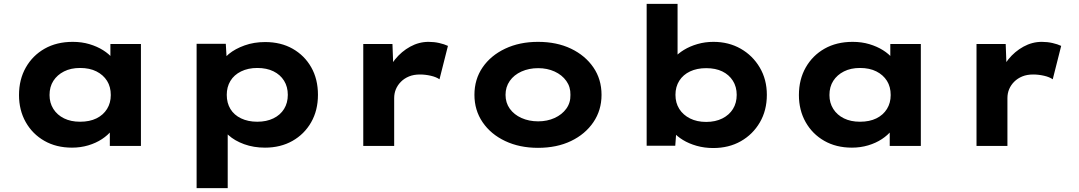

<svg xmlns="http://www.w3.org/2000/svg" viewBox="-20 -760 5619 1000"><path d="M355 9Q273 9 211 -26.5Q149 -62 114 -124Q79 -186 79 -265Q79 -346 114.5 -408.5Q150 -471 212.5 -506.5Q275 -542 359 -542Q406 -542 446 -530Q486 -518 517 -498.5Q548 -479 567.5 -455Q587 -431 592 -407L555 -405V-531H714V0H552V-139L586 -132Q582 -106 562 -81Q542 -56 511 -35.5Q480 -15 440 -3Q400 9 355 9ZM397 -126Q447 -126 482.5 -143.5Q518 -161 537.5 -192.5Q557 -224 557 -265Q557 -308 537.5 -339Q518 -370 482.5 -388Q447 -406 397 -406Q349 -406 313.5 -388Q278 -370 258 -339Q238 -308 238 -265Q238 -224 258 -192.5Q278 -161 313.5 -143.5Q349 -126 397 -126Z M1004 220V-532H1156L1163 -412L1132 -421Q1139 -452 1172 -479Q1205 -506 1254 -523.5Q1303 -541 1361 -541Q1443 -541 1504.5 -506Q1566 -471 1601 -409.5Q1636 -348 1636 -266Q1636 -185 1600.5 -123Q1565 -61 1503 -26Q1441 9 1360 9Q1301 9 1251.5 -9Q1202 -27 1169.5 -56.5Q1137 -86 1129 -117L1166 -131V220ZM1320 -126Q1368 -126 1404 -143.5Q1440 -161 1459.5 -192.5Q1479 -224 1479 -266Q1479 -308 1459.5 -339.5Q1440 -371 1404.5 -388.5Q1369 -406 1320 -406Q1272 -406 1235.5 -388Q1199 -370 1180 -338.5Q1161 -307 1161 -266Q1161 -224 1180 -192.5Q1199 -161 1235.5 -143.5Q1272 -126 1320 -126Z M1872 0V-531H2024L2031 -343L1990 -357Q2004 -409 2037.5 -450.5Q2071 -492 2116.5 -517Q2162 -542 2212 -542Q2241 -542 2267.5 -536Q2294 -530 2313 -521L2269 -347Q2252 -359 2223.5 -365.5Q2195 -372 2167 -372Q2135 -372 2110.5 -362Q2086 -352 2068.5 -334.5Q2051 -317 2042 -295.5Q2033 -274 2033 -249V0Z M2782 10Q2686 10 2611 -25.5Q2536 -61 2493.5 -123.5Q2451 -186 2451 -266Q2451 -347 2493.5 -409Q2536 -471 2611 -506.5Q2686 -542 2782 -542Q2880 -542 2954 -506.5Q3028 -471 3070.5 -409Q3113 -347 3113 -266Q3113 -186 3070.5 -123.5Q3028 -61 2954 -25.5Q2880 10 2782 10ZM2783 -128Q2830 -128 2868.5 -145.5Q2907 -163 2929.5 -194Q2952 -225 2951 -266Q2952 -307 2929.5 -338.5Q2907 -370 2868.5 -387.5Q2830 -405 2783 -405Q2735 -405 2696 -387.5Q2657 -370 2635 -338.5Q2613 -307 2613 -266Q2613 -225 2635 -194Q2657 -163 2696 -145.5Q2735 -128 2783 -128Z M3695 11Q3649 11 3608.5 -0.5Q3568 -12 3537 -31Q3506 -50 3486 -73Q3466 -96 3461 -118L3506 -124L3497 -1H3348V-740H3509V-404L3465 -410Q3471 -435 3491 -458Q3511 -481 3542 -500Q3573 -519 3612.5 -530.5Q3652 -542 3696 -542Q3775 -542 3837.5 -506.5Q3900 -471 3937 -408.5Q3974 -346 3974 -266Q3974 -185 3937.5 -122.5Q3901 -60 3838.5 -24.5Q3776 11 3695 11ZM3658 -125Q3706 -125 3742 -143Q3778 -161 3797.5 -192.5Q3817 -224 3817 -266Q3817 -308 3797 -339.5Q3777 -371 3742 -388Q3707 -405 3658 -405Q3610 -405 3574 -388Q3538 -371 3518 -339.5Q3498 -308 3498 -266Q3498 -224 3518 -192.5Q3538 -161 3574 -143Q3610 -125 3658 -125Z M4417 9Q4335 9 4273 -26.5Q4211 -62 4176 -124Q4141 -186 4141 -265Q4141 -346 4176.5 -408.5Q4212 -471 4274.5 -506.5Q4337 -542 4421 -542Q4468 -542 4508 -530Q4548 -518 4579 -498.5Q4610 -479 4629.5 -455Q4649 -431 4654 -407L4617 -405V-531H4776V0H4614V-139L4648 -132Q4644 -106 4624 -81Q4604 -56 4573 -35.5Q4542 -15 4502 -3Q4462 9 4417 9ZM4459 -126Q4509 -126 4544.5 -143.5Q4580 -161 4599.5 -192.5Q4619 -224 4619 -265Q4619 -308 4599.5 -339Q4580 -370 4544.5 -388Q4509 -406 4459 -406Q4411 -406 4375.5 -388Q4340 -370 4320 -339Q4300 -308 4300 -265Q4300 -224 4320 -192.5Q4340 -161 4375.5 -143.5Q4411 -126 4459 -126Z M5066 0V-531H5218L5225 -343L5184 -357Q5198 -409 5231.5 -450.5Q5265 -492 5310.5 -517Q5356 -542 5406 -542Q5435 -542 5461.5 -536Q5488 -530 5507 -521L5463 -347Q5446 -359 5417.5 -365.5Q5389 -372 5361 -372Q5329 -372 5304.5 -362Q5280 -352 5262.5 -334.5Q5245 -317 5236 -295.5Q5227 -274 5227 -249V0Z"/></svg>

Font: Lexend Giga
Style: Bold
Weight: 700
Version: Version 1.007